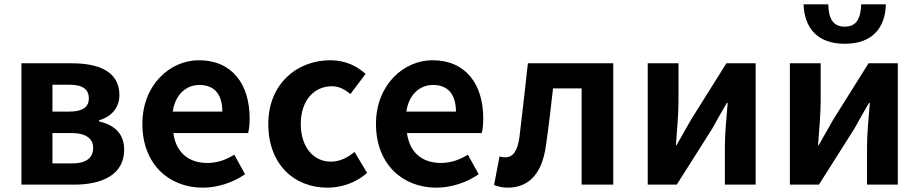

<svg xmlns="http://www.w3.org/2000/svg" viewBox="-20 -852 4242 886"><path d="M79 0H323C451 0 553 -46 553 -161C553 -238 505 -276 437 -292V-297C501 -315 531 -362 531 -413C531 -523 435 -560 310 -560H79ZM222 -337V-461H301C364 -461 390 -438 390 -398C390 -360 364 -337 299 -337ZM222 -98V-238H311C379 -238 410 -210 410 -170C410 -127 382 -98 314 -98Z M916 14C985 14 1056 -10 1111 -48L1061 -138C1020 -113 981 -100 936 -100C852 -100 792 -147 780 -238H1125C1129 -252 1132 -279 1132 -306C1132 -462 1052 -574 898 -574C765 -574 637 -461 637 -280C637 -95 759 14 916 14ZM777 -337C789 -418 841 -460 900 -460C973 -460 1006 -412 1006 -337Z M1491 14C1553 14 1621 -7 1674 -54L1616 -151C1585 -125 1548 -106 1507 -106C1426 -106 1368 -174 1368 -280C1368 -385 1426 -454 1512 -454C1543 -454 1569 -441 1597 -418L1667 -511C1626 -548 1573 -574 1504 -574C1352 -574 1218 -466 1218 -280C1218 -94 1337 14 1491 14Z M1994 14C2063 14 2134 -10 2189 -48L2139 -138C2098 -113 2059 -100 2014 -100C1930 -100 1870 -147 1858 -238H2203C2207 -252 2210 -279 2210 -306C2210 -462 2130 -574 1976 -574C1843 -574 1715 -461 1715 -280C1715 -95 1837 14 1994 14ZM1855 -337C1867 -418 1919 -460 1978 -460C2051 -460 2084 -412 2084 -337Z M2322 14C2423 14 2482 -54 2499 -179C2512 -267 2522 -356 2532 -444H2664V0H2810V-560H2416C2403 -446 2391 -332 2377 -219C2368 -152 2345 -126 2312 -126C2301 -126 2293 -128 2285 -130L2260 2C2280 9 2298 14 2322 14Z M2969 0H3103L3267 -259C3285 -291 3314 -344 3334 -377H3338C3332 -307 3325 -233 3325 -176V0H3467V-560H3332L3169 -300C3151 -268 3121 -216 3102 -182H3099C3104 -252 3111 -327 3111 -383V-560H2969Z M3625 0H3759L3923 -259C3941 -291 3970 -344 3990 -377H3994C3988 -307 3981 -233 3981 -176V0H4123V-560H3988L3825 -300C3807 -268 3777 -216 3758 -182H3755C3760 -252 3767 -327 3767 -383V-560H3625ZM3878 -650C4008 -650 4065 -726 4068 -832H3954C3952 -769 3934 -729 3878 -729C3822 -729 3804 -769 3802 -832H3688C3692 -726 3749 -650 3878 -650Z"/></svg>

Font: Source Han Sans KR
Style: Bold
Weight: 700
Designer: Ryoko NISHIZUKA 西塚涼子 (kana, bopomofo & ideographs); Paul D. Hunt (Latin, Greek & Cyrillic); Sandoll Communications 산돌커뮤니
Foundry: Adobe
Version: Version 2.004;hotconv 1.0.118;makeotfexe 2.5.65603